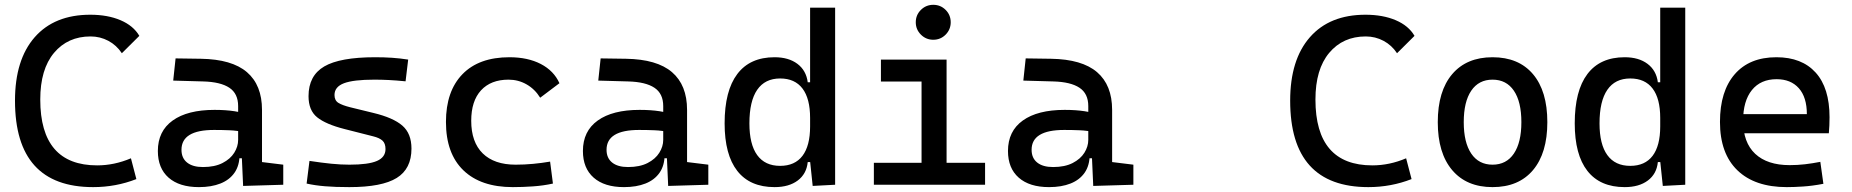

<svg xmlns="http://www.w3.org/2000/svg" viewBox="-20 -764 7657 794"><path d="M365.2 9.8Q42 9.8 42 -347.7Q42 -517.1 123.5 -610.1Q205.1 -703.1 353.5 -703.1Q425.3 -703.1 478.5 -680.4Q531.7 -657.7 556.2 -615.7L483.9 -543.9Q461.9 -577.1 428 -595.2Q394 -613.3 354.5 -613.3Q260.3 -613.3 203.4 -545.4Q146.5 -477.5 146.5 -352.5Q146.5 -80.1 381.8 -80.1Q452.6 -80.1 521.5 -109.4L543.9 -23.4Q459 9.8 365.2 9.8Z M985.4 4.9 978.5 -148.4 964.8 -191.4V-325.2Q964.8 -377 928.5 -401.1Q892.1 -425.3 820.3 -427.2L696.3 -430.7L706.1 -522.5L810.5 -521Q939 -519 1001.2 -465.6Q1063.5 -412.1 1063.5 -309.6V-93.8L1151.4 -83V0ZM802.7 9.8Q721.7 9.8 677.2 -29.3Q632.8 -68.4 632.8 -139.6Q632.8 -221.7 694.1 -265.6Q755.4 -309.6 867.2 -309.6Q913.6 -309.6 950 -304Q986.3 -298.3 1014.6 -287.1L993.2 -216.8Q960.4 -224.1 929.2 -225.3Q897.9 -226.6 865.2 -226.6Q730.5 -226.6 730.5 -144.5Q730.5 -110.4 753.7 -91.8Q776.9 -73.2 819.3 -73.2Q867.7 -73.2 900.1 -89.8Q932.6 -106.4 948.7 -132.3Q964.8 -158.2 964.8 -185.5V-242.2L995.1 -109.4H954.1L970.7 -125Q970.7 -80.1 950 -50Q929.2 -20 891.6 -5.1Q854 9.8 802.7 9.8Z M1424.8 9.8Q1366.2 9.8 1324.5 6.3Q1282.7 2.9 1248 -4.9L1259.8 -98.6Q1311 -90.8 1350.3 -86.9Q1389.6 -83 1424.8 -83Q1503.4 -83 1538.8 -98.4Q1574.2 -113.8 1574.2 -147.5Q1574.2 -170.9 1561.8 -182.4Q1549.3 -193.8 1523.4 -200.2L1404.3 -230.5Q1327.6 -250 1291.7 -278.8Q1255.9 -307.6 1255.9 -366.2Q1255.9 -451.2 1321 -489.3Q1386.2 -527.3 1531.2 -527.3Q1568.8 -527.3 1601.3 -525.1Q1633.8 -522.9 1668 -517.6L1657.2 -427.7Q1617.7 -431.6 1587.4 -433.1Q1557.1 -434.6 1528.3 -434.6Q1441.4 -434.6 1402.3 -419.7Q1363.3 -404.8 1363.3 -371.1Q1363.3 -348.6 1379.4 -338.6Q1395.5 -328.6 1428.7 -320.3L1524.4 -296.9Q1606 -277.3 1643.8 -244.6Q1681.6 -211.9 1681.6 -149.4Q1681.6 -65.9 1620.6 -28.1Q1559.6 9.8 1424.8 9.8Z M2100.6 9.8Q1968.3 9.8 1896.2 -59.8Q1824.2 -129.4 1824.2 -259.8Q1824.2 -386.7 1892.3 -457Q1960.4 -527.3 2086.9 -527.3Q2162.6 -527.3 2216.6 -499.3Q2270.5 -471.2 2293.5 -419.9L2213.9 -359.9Q2191.9 -395.5 2157.7 -415Q2123.5 -434.6 2083 -434.6Q2009.8 -434.6 1969.2 -390.4Q1928.7 -346.2 1928.7 -264.6Q1928.7 -176.3 1976.3 -129.6Q2023.9 -83 2112.3 -83Q2148.4 -83 2184.6 -86.4Q2220.7 -89.8 2254.9 -95.7L2266.6 -4.9Q2226.6 3.9 2183.8 6.8Q2141.1 9.8 2100.6 9.8Z M2743.2 4.9 2736.3 -148.4 2722.7 -191.4V-325.2Q2722.7 -377 2686.3 -401.1Q2649.9 -425.3 2578.1 -427.2L2454.1 -430.7L2463.9 -522.5L2568.4 -521Q2696.8 -519 2759 -465.6Q2821.3 -412.1 2821.3 -309.6V-93.8L2909.2 -83V0ZM2560.5 9.8Q2479.5 9.8 2435.1 -29.3Q2390.6 -68.4 2390.6 -139.6Q2390.6 -221.7 2451.9 -265.6Q2513.2 -309.6 2625 -309.6Q2671.4 -309.6 2707.8 -304Q2744.1 -298.3 2772.5 -287.1L2751 -216.8Q2718.3 -224.1 2687 -225.3Q2655.8 -226.6 2623 -226.6Q2488.3 -226.6 2488.3 -144.5Q2488.3 -110.4 2511.5 -91.8Q2534.7 -73.2 2577.1 -73.2Q2625.5 -73.2 2658 -89.8Q2690.4 -106.4 2706.5 -132.3Q2722.7 -158.2 2722.7 -185.5V-242.2L2752.9 -109.4H2711.9L2728.5 -125Q2728.5 -80.1 2707.8 -50Q2687 -20 2649.4 -5.1Q2611.8 9.8 2560.5 9.8Z M3183.1 9.8Q3081.5 9.8 3029.1 -57.1Q2976.6 -124 2976.6 -253.9Q2976.6 -388.7 3029.1 -458Q3081.5 -527.3 3183.1 -527.3Q3241.2 -527.3 3277.6 -500Q3314 -472.7 3320.3 -423.8H3360.4L3330.1 -276.4Q3330.1 -356.4 3298.6 -397.9Q3267.1 -439.5 3206.1 -439.5Q3143.6 -439.5 3111.3 -392.6Q3079.1 -345.7 3079.1 -253.9Q3079.1 -167 3111.3 -122.6Q3143.6 -78.1 3206.1 -78.1Q3267.1 -78.1 3298.6 -119.6Q3330.1 -161.1 3330.1 -241.2L3365.2 -93.8H3320.3Q3315.4 -44.9 3279.1 -17.6Q3242.7 9.8 3183.1 9.8ZM3340.8 4.9 3330.1 -96.7V-732.4H3433.6V0Z M3791 0V-488.3H3894.5V0ZM3593.8 0V-90.8H3800.8V0ZM3884.8 0V-90.8H4053.7V0ZM3623 -426.8V-517.6H3894.5V-426.8ZM3839.4 -599.6Q3809.6 -599.6 3788.3 -620.8Q3767.1 -642.1 3767.1 -671.9Q3767.1 -702.1 3788.3 -723.1Q3809.6 -744.1 3839.4 -744.1Q3869.6 -744.1 3890.6 -723.1Q3911.6 -702.1 3911.6 -671.9Q3911.6 -642.1 3890.6 -620.8Q3869.6 -599.6 3839.4 -599.6Z M4501 4.9 4494.1 -148.4 4480.5 -191.4V-325.2Q4480.5 -377 4444.1 -401.1Q4407.7 -425.3 4335.9 -427.2L4211.9 -430.7L4221.7 -522.5L4326.2 -521Q4454.6 -519 4516.8 -465.6Q4579.1 -412.1 4579.1 -309.6V-93.8L4667 -83V0ZM4318.4 9.8Q4237.3 9.8 4192.9 -29.3Q4148.4 -68.4 4148.4 -139.6Q4148.4 -221.7 4209.7 -265.6Q4271 -309.6 4382.8 -309.6Q4429.2 -309.6 4465.6 -304Q4502 -298.3 4530.3 -287.1L4508.8 -216.8Q4476.1 -224.1 4444.8 -225.3Q4413.6 -226.6 4380.9 -226.6Q4246.1 -226.6 4246.1 -144.5Q4246.1 -110.4 4269.3 -91.8Q4292.5 -73.2 4335 -73.2Q4383.3 -73.2 4415.8 -89.8Q4448.2 -106.4 4464.4 -132.3Q4480.5 -158.2 4480.5 -185.5V-242.2L4510.7 -109.4H4469.7L4486.3 -125Q4486.3 -80.1 4465.6 -50Q4444.8 -20 4407.2 -5.1Q4369.6 9.8 4318.4 9.8Z M5638.7 9.8Q5315.4 9.8 5315.4 -347.7Q5315.4 -517.1 5397 -610.1Q5478.5 -703.1 5627 -703.1Q5698.7 -703.1 5752 -680.4Q5805.2 -657.7 5829.6 -615.7L5757.3 -543.9Q5735.4 -577.1 5701.4 -595.2Q5667.5 -613.3 5627.9 -613.3Q5533.7 -613.3 5476.8 -545.4Q5419.9 -477.5 5419.9 -352.5Q5419.9 -80.1 5655.3 -80.1Q5726.1 -80.1 5794.9 -109.4L5817.4 -23.4Q5732.4 9.8 5638.7 9.8Z M6152.3 9.8Q6044.9 9.8 5985.4 -60.5Q5925.8 -130.9 5925.8 -258.8Q5925.8 -387.2 5985.4 -457.3Q6044.9 -527.3 6152.3 -527.3Q6260.3 -527.3 6319.6 -457.3Q6378.9 -387.2 6378.9 -258.8Q6378.9 -130.9 6319.6 -60.5Q6260.3 9.8 6152.3 9.8ZM6152.3 -83Q6209.5 -83 6240.5 -128.9Q6271.5 -174.8 6271.5 -258.8Q6271.5 -343.3 6240.5 -388.9Q6209.5 -434.6 6152.3 -434.6Q6095.2 -434.6 6064.2 -388.9Q6033.2 -343.3 6033.2 -258.8Q6033.2 -174.8 6064.2 -128.9Q6095.2 -83 6152.3 -83Z M6698.7 9.8Q6597.2 9.8 6544.7 -57.1Q6492.2 -124 6492.2 -253.9Q6492.2 -388.7 6544.7 -458Q6597.2 -527.3 6698.7 -527.3Q6756.8 -527.3 6793.2 -500Q6829.6 -472.7 6835.9 -423.8H6876L6845.7 -276.4Q6845.7 -356.4 6814.2 -397.9Q6782.7 -439.5 6721.7 -439.5Q6659.2 -439.5 6627 -392.6Q6594.7 -345.7 6594.7 -253.9Q6594.7 -167 6627 -122.6Q6659.2 -78.1 6721.7 -78.1Q6782.7 -78.1 6814.2 -119.6Q6845.7 -161.1 6845.7 -241.2L6880.9 -93.8H6835.9Q6831.1 -44.9 6794.7 -17.6Q6758.3 9.8 6698.7 9.8ZM6856.4 4.9 6845.7 -96.7V-732.4H6949.2V0Z M7369.1 9.8Q7236.8 9.8 7164.8 -59.8Q7092.8 -129.4 7092.8 -259.8Q7092.8 -386.7 7153.8 -457Q7214.8 -527.3 7326.2 -527.3Q7431.2 -527.3 7488.5 -463.9Q7545.9 -400.4 7545.9 -279.3Q7545.9 -243.7 7543 -212.9H7179.7V-292H7452.1Q7452.1 -361.8 7418.9 -399.2Q7385.7 -436.5 7327.1 -436.5Q7261.2 -436.5 7224.9 -391.6Q7188.5 -346.7 7188.5 -264.6Q7188.5 -174.8 7238.5 -127.9Q7288.6 -81.1 7380.9 -81.1Q7413.1 -81.1 7444.3 -84.7Q7475.6 -88.4 7507.8 -94.7L7520.5 -3.9Q7474.6 4.9 7436.5 7.3Q7398.4 9.8 7369.1 9.8Z"/></svg>

Font: Cascadia Code
Style: Regular
Weight: 400
Monospace: yes
Designer: Aaron Bell
Foundry: Saja Typeworks
Version: Version 2106.017